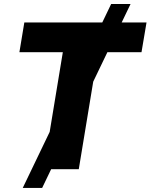

<svg xmlns="http://www.w3.org/2000/svg" viewBox="-20 -839 747 952"><path d="M92.8 92.8 531.2 -819.3H627.4L189 92.8ZM76.2 -580.1 100.6 -727.5H706.5L681.6 -580.1H466.3L370.6 0H195.8L291.5 -580.1Z"/></svg>

Font: Inter 28pt ExtraBold
Style: Italic
Weight: 800
Italic angle: -9.3988°
Designer: Rasmus Andersson
Foundry: rsms
Version: Version 4.001;git-66647c0bb